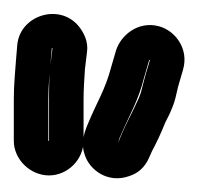

<svg xmlns="http://www.w3.org/2000/svg" viewBox="-21 -678 287 278"><path d="M150 -471C151 -474 151 -475 152 -478C167 -513 179 -531 188 -567L195 -591H196C194 -583 191 -575 189 -567L184 -548C183 -543 181 -539 180 -536L173 -521C168 -511 158 -491 154 -481ZM166 -423C179 -427 189 -436 195 -450L199 -459C205 -470 213 -487 218 -500L225 -514C228 -521 231 -528 233 -536L237 -553L244 -577C253 -608 232 -634 209 -640C179 -648 154 -627 147 -605L140 -581C131 -547 120 -532 106 -498C100 -484 96 -469 102 -453C109 -432 135 -412 166 -423ZM49 -474V-534C49 -556 51 -572 52 -584L54 -608V-609C54 -608 54 -609 55 -608L52 -584C50 -566 50 -550 50 -534V-474ZM100 -474V-534C100 -549 101 -562 102 -578L105 -603C107 -617 101 -630 93 -640C65 -674 8 -656 4 -613L2 -589C1 -574 -1 -556 -1 -534V-474C-1 -447 23 -424 50 -424C77 -424 100 -447 100 -474Z"/></svg>

Font: AppleStorm
Style: CBo
Weight: 400
Foundry: Cannot Into Space Fonts
Version: Version 1.01